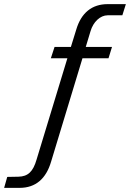

<svg xmlns="http://www.w3.org/2000/svg" viewBox="-165 -743 629 929"><path d="M377 -516H250L273 -592C286 -637 320 -669 356 -669H427L444 -723H356C280 -723 228 -681 204 -600L178 -516H99L81 -461H161L12 29C-5 88 -30 111 -76 112L-130 113L-145 166H-70C8 166 58 121 82 40L234 -461H360Z"/></svg>

Font: United Sans Light
Style: Italic
Weight: 300
Italic angle: -8°
Designer: Pablo Impallari, Rodrigo Fuenzalida (Modified by Dan O. Williams)
Version: Version 1.000;PS 001.000;hotconv 1.0.88;makeotf.lib2.5.64775